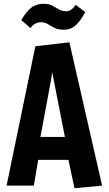

<svg xmlns="http://www.w3.org/2000/svg" viewBox="-20 -987 578 1021"><path d="M376 14 344 -137H183L160 0H15L168 -741L349 -762L523 0ZM258 -603 250 -554 195 -259H325L267 -555ZM320 -829Q289 -829 269.5 -839Q250 -849 234 -859Q218 -869 197 -869Q166 -869 142 -838L93 -880Q119 -924 145.5 -945.5Q172 -967 212 -967Q240 -967 258 -957Q276 -947 293 -937Q310 -927 332 -927Q359 -927 383 -961L433 -923Q411 -879 384 -854Q357 -829 320 -829Z"/></svg>

Font: Freeman
Style: Regular
Weight: 400
Designer: Vernon Adams, Aoife Mooney, Rodrigo Fuenzalida
Foundry: Rodrigo Fuenzalida
Version: Version 1.000; ttfautohint (v1.8.4.7-5d5b)